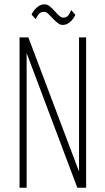

<svg xmlns="http://www.w3.org/2000/svg" viewBox="-20 -874 490 894"><path d="M348 -700H381V0H340L104 -627V0H71V-700H112L348 -75ZM271.5 -758Q259.5 -758 248 -767.2Q236.5 -776.5 225.5 -788.5Q214.5 -800.5 204.5 -809.8Q194.5 -819 185.5 -819Q169.5 -819 160.5 -808.5Q151.5 -798 146.5 -784.5L127 -806Q128 -809.5 132.8 -817.2Q137.5 -825 145.5 -833.5Q153.5 -842 164.2 -848Q175 -854 187.5 -854Q199.5 -854 211.2 -844.8Q223 -835.5 234 -823Q245 -810.5 255.2 -801.2Q265.5 -792 274.5 -792Q290.5 -792 298.5 -802.8Q306.5 -813.5 311.5 -827.5L331 -805Q329.5 -801.5 325 -793.8Q320.5 -786 312.8 -777.8Q305 -769.5 294.8 -763.8Q284.5 -758 271.5 -758Z"/></svg>

Font: League Mono Thin Condensed
Style: Regular
Weight: 100
Width: 1
Designer: Tyler Finck
Foundry: The League of Moveable Type / Tyler Finck
Version: Version 2.300;RELEASE